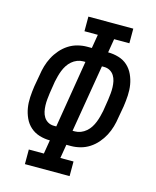

<svg xmlns="http://www.w3.org/2000/svg" viewBox="-111 -812 722 888"><g transform="rotate(15 250.0 -367.5)"><path d="M94 0V-70H166L177 -136Q151 -136 126.5 -143.5Q102 -151 83.5 -167.5Q65 -184 54.5 -207Q44 -230 40 -254.5Q36 -279 37.5 -305.5Q39 -332 43 -359L53 -415Q56 -437 62.5 -459.5Q69 -482 80 -503Q91 -524 107 -542.5Q123 -561 143 -574Q163 -587 186 -593Q209 -599 231 -599H254L265 -665H201V-735H416V-665H343L332 -599Q358 -599 383 -591.5Q408 -584 426 -567.5Q444 -551 454.5 -528Q465 -505 469 -480.5Q473 -456 471.5 -429.5Q470 -403 466 -376L456 -320Q453 -298 446.5 -275.5Q440 -253 429 -232Q418 -211 402 -192.5Q386 -174 366 -161Q346 -148 323 -142Q300 -136 278 -136H256L245 -70H308V0ZM177 -206H189L242 -529H231Q217 -529 203 -523.5Q189 -518 177.5 -508Q166 -498 158 -485.5Q150 -473 144.5 -459Q139 -445 135.5 -431.5Q132 -418 129 -404L120 -347Q118 -332 116.5 -317Q115 -302 115.5 -287Q116 -272 119 -258Q122 -244 129.5 -232Q137 -220 149.5 -213Q162 -206 177 -206ZM267 -206H278Q292 -206 306 -211.5Q320 -217 331.5 -227Q343 -237 351 -249.5Q359 -262 364.5 -276Q370 -290 373.5 -303.5Q377 -317 380 -331L389 -388Q391 -403 392.5 -418Q394 -433 393.5 -448Q393 -463 390 -477Q387 -491 379.5 -503Q372 -515 359.5 -522Q347 -529 332 -529H321Z"/></g></svg>

Font: Iosevka Curly Slab Oblique
Style: Regular
Weight: 400
Italic angle: -9°
Monospace: yes
Designer: Belleve Invis
Foundry: Belleve Invis
Version: Version 11.1.0; ttfautohint (v1.8.3)